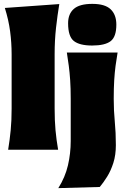

<svg xmlns="http://www.w3.org/2000/svg" viewBox="-20 -773 648 991"><path d="M22 0Q30.5 -52 35.2 -101Q40 -150 40 -213V-493Q40 -552.5 32.2 -611.2Q24.5 -670 5 -732L286 -752Q276.5 -694.5 269.2 -629.8Q262 -565 262 -493V-213Q262 -150 266.5 -101Q271 -52 280 0ZM281 198Q316.5 141.5 330.8 80Q345 18.5 345 -45V-263Q345 -318 342.2 -358.8Q339.5 -399.5 335 -433.5Q330.5 -467.5 325 -502H587Q581 -467.5 576.5 -433.5Q572 -399.5 569.5 -358.8Q567 -318 567 -263Q567 -201.5 572.5 -145Q578 -88.5 578 -24Q578 27.5 565 68Q552 108.5 532.8 139.2Q513.5 170 495 192ZM455.5 -538Q390.5 -538 361 -561.5Q331.5 -585 331.5 -653Q331.5 -701 361 -727Q390.5 -753 456.5 -753Q522 -753 551.2 -725Q580.5 -697 580.5 -646Q580.5 -583 551 -560.5Q521.5 -538 455.5 -538Z"/></svg>

Font: Commissioner Flair Black
Style: Regular
Weight: 900
Designer: Kostas Bartsokas
Foundry: Kostas Bartsokas
Version: Version 1.000; ttfautohint (v1.8.3)